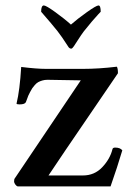

<svg xmlns="http://www.w3.org/2000/svg" viewBox="-20 -666 482 686"><path d="M233.4 -578.1Q256.8 -598.6 290.5 -622.6Q324.2 -646.5 332 -646.5Q339.8 -646.5 339.8 -624Q338.9 -623 330.6 -614.3Q322.3 -605.5 308.1 -588.9Q293.9 -572.3 279.3 -553.7Q270.5 -542 258.3 -522.9Q246.1 -503.9 244.1 -501Q238.3 -492.2 234.4 -492.2Q227.5 -492.2 222.7 -501Q200.2 -536.1 185.5 -554.7Q167 -578.1 127 -624Q127 -646.5 136.7 -646.5Q144.5 -646.5 177.7 -622.6Q210.9 -598.6 233.4 -578.1ZM145.5 -419.9H275.4Q333 -419.9 397.5 -427.7Q401.4 -421.9 401.4 -404.3Q153.3 -41 153.3 -39.1H276.4Q317.4 -39.1 345.2 -68.4Q373 -97.7 381.8 -132.8Q382.8 -138.7 391.6 -138.7Q409.2 -138.7 417 -128.9Q399.4 -69.3 375 0H43Q39.1 -1 34.7 -6.8Q30.3 -12.7 30.3 -17.6Q30.3 -26.4 33.2 -29.3L268.6 -378.9Q165 -380.9 149.4 -380.9Q139.6 -380.9 131.3 -378.4Q123 -376 116.7 -372.6Q110.4 -369.1 104.5 -362.3Q98.6 -355.5 95.2 -350.6Q91.8 -345.7 87.4 -336.9Q83 -328.1 81.1 -324.2Q79.1 -320.3 76.2 -311Q73.2 -301.8 72.3 -300.8Q68.4 -293 49.8 -293Q39.1 -293 39.1 -295.9Q50.8 -343.8 55.7 -426.8Q110.4 -419.9 145.5 -419.9Z"/></svg>

Font: Crimson
Style: Semibold
Weight: 600
Version: Version 0.8